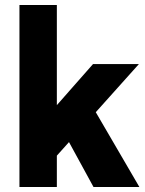

<svg xmlns="http://www.w3.org/2000/svg" viewBox="-20 -750 580 770"><path d="M141 -51 131 -241 353 -493H537ZM58 0V-730H208V0ZM355 0 212 -262 328 -362 539 0Z"/></svg>

Font: SUSE Thin ExtraBold
Style: Regular
Weight: 800
Version: Version 1.000